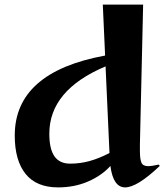

<svg xmlns="http://www.w3.org/2000/svg" viewBox="-20 -800 713 833"><path d="M44 -212Q44 -487 436 -559L426 -780H601L587 -173V-146Q587 -108 594 -93.5Q601 -79 624 -79Q636 -79 669 -86L673 -80Q575 13 523 13Q471 13 459 -80Q421 -38 362 -12.5Q303 13 232 13Q138 13 91 -45.5Q44 -104 44 -212ZM284 -90Q327 -90 367.5 -101Q408 -112 455 -136L438 -512Q194 -409 194 -220Q194 -153 216.5 -121.5Q239 -90 284 -90Z"/></svg>

Font: Tiejili SC
Style: Regular
Weight: 400
Designer: Buernia
Foundry: Ershou Xiaoxi Press
Version: Version 1.100